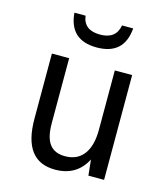

<svg xmlns="http://www.w3.org/2000/svg" viewBox="-116 -863 834 966"><g transform="rotate(15 301.0 -380.0)"><path d="M457.5 -773.9Q446.3 -633.8 304.2 -633.8Q162.6 -633.8 151.4 -773.9H209.5Q218.8 -700.7 304.2 -700.7Q386.7 -700.7 399.4 -773.9ZM422.9 -82Q373.5 14.2 260.7 14.2Q95.2 14.2 95.2 -207V-545.9H185.1V-207Q185.1 -132.8 211.4 -98.6Q237.3 -64 292 -64Q355.5 -64 389.2 -108.6Q422.9 -153.3 422.9 -236.8V-545.9H513.2V0H431.6Z"/></g></svg>

Font: Vazir Code Hack
Style: Code-Hack
Weight: 400
Foundry: DejaVu fonts team - Redesigned by Saber Rastikerdar
Version: Version 1.1.2